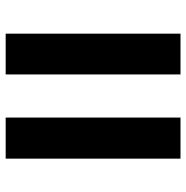

<svg xmlns="http://www.w3.org/2000/svg" viewBox="-10 -630 640 659"><g transform="rotate(90 309.5 -300.0)"><path d="M95 -600H235V0H95ZM383 -600H524V0H383Z"/></g></svg>

Font: Noto Sans Hebrew Cond
Style: Bold
Weight: 700
Width: 2
Designer: Monotype Design Team
Foundry: Monotype Imaging Inc.
Version: Version 1.000